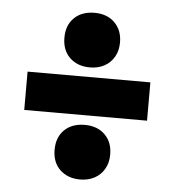

<svg xmlns="http://www.w3.org/2000/svg" viewBox="-46 -715 608 669"><g transform="rotate(5 258.0 -380.5)"><path d="M161 -576Q161 -620 187.5 -645.8Q214 -671.5 258.5 -671.5Q302.5 -671.5 329 -645.2Q355.5 -619 355.5 -576Q355.5 -547.5 343 -525.8Q330.5 -504 308.5 -492.2Q286.5 -480.5 258.5 -480.5Q215 -480.5 188 -506.2Q161 -532 161 -576ZM43.5 -313V-447H473V-313ZM161 -184Q161 -228 187.5 -253.8Q214 -279.5 258.5 -279.5Q302.5 -279.5 329 -253.5Q355.5 -227.5 355.5 -184Q355.5 -155.5 343 -133.8Q330.5 -112 308.5 -100.2Q286.5 -88.5 258.5 -88.5Q215 -88.5 188 -114.2Q161 -140 161 -184Z"/></g></svg>

Font: Encode Sans Condensed ExtraBold
Style: Regular
Weight: 800
Width: 3
Designer: Multiple Designers
Foundry: Impallari Type
Version: Version 2.000